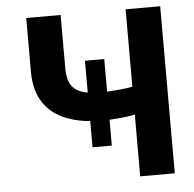

<svg xmlns="http://www.w3.org/2000/svg" viewBox="-52 -780 843 833"><g transform="rotate(-5 369.5 -364.0)"><path d="M414.1 -520.5V-143.6H330.1V-520.5ZM92.4 -727.5H242.2V-493.2Q242.2 -451.2 256.6 -425.7Q271.1 -400.2 302 -389Q332.8 -377.7 380.9 -377.7Q397.9 -377.7 421 -378.9Q444.2 -380.1 468.9 -382.6Q493.7 -385.1 515.7 -388.6Q537.7 -392.1 552.1 -396.5V-275.8Q537 -270.8 515 -266.9Q493 -263 468.3 -260.4Q443.6 -257.9 420.7 -256.6Q397.9 -255.3 380.9 -255.3Q293.4 -255.3 228.5 -280.1Q163.6 -305 128.1 -357.7Q92.6 -410.4 92.4 -493.2ZM525.2 -727.5H675.8V0H525.2Z"/></g></svg>

Font: Inter V
Style: 
Weight: 400
Designer: Rasmus Andersson
Foundry: rsms
Version: Version 4.000;git-a3f224843